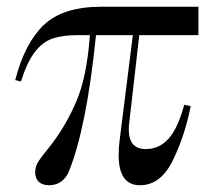

<svg xmlns="http://www.w3.org/2000/svg" viewBox="-20 -534 643 568"><path d="M362 -168Q361 -162 361 -151Q361 -93 411 -93Q451 -93 478.5 -123.5Q506 -154 525 -224L544 -220Q528 -136 492 -61Q456 14 394 14Q331 14 331 -75Q331 -98 334 -120L373 -430H264Q236 -154 183 -25Q176 -8 161 3Q146 14 125 14Q105 14 94.5 3.5Q84 -7 84 -24Q84 -41 93.5 -56Q103 -71 130 -104Q175 -162 206 -234.5Q237 -307 246 -430H209Q165 -430 135.5 -420Q106 -410 83 -380Q60 -350 42 -293L25 -297Q53 -406 109.5 -460Q166 -514 279 -514H567V-430H392Z"/></svg>

Font: Playfair Display SC
Style: Regular
Weight: 400
Designer: Claus Eggers Sørensen
Foundry: Claus Eggers Sørensen
Version: Version 1.200; ttfautohint (v1.6)